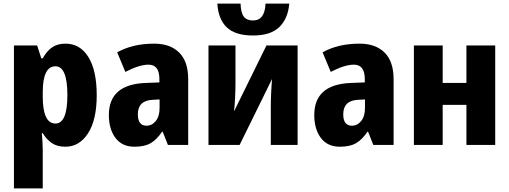

<svg xmlns="http://www.w3.org/2000/svg" viewBox="-20 -800 2811 1060"><path d="M286 -434Q352 -434 352 -275Q352 -118 286 -118Q216 -118 216 -268V-290Q216 -434 286 -434ZM342 -559Q297 -559 267.5 -538.5Q238 -518 216 -478H208L185 -549H57V240H216V26Q216 7 214.5 -15.5Q213 -38 211 -65H216Q236 -31 265.5 -10.5Q295 10 341 10Q418 10 466 -64Q514 -138 514 -274Q514 -411 468 -485Q422 -559 342 -559Z M861 -251V-204Q861 -158 840 -132Q819 -106 789 -106Q741 -106 741 -169Q741 -245 823 -249ZM831 -559Q712 -559 627 -511L672 -403Q749 -443 800 -443Q860 -443 860 -363V-345L783 -342Q581 -334 581 -165Q581 -87 617.5 -38.5Q654 10 722 10Q779 10 812.5 -10Q846 -30 875 -73H878L907 0H1019V-363Q1019 -460 969.5 -509.5Q920 -559 831 -559Z M1280 -549H1131V0H1303L1482 -364Q1479 -331 1477 -288.5Q1475 -246 1475 -208V0H1623V-549H1451L1272 -185Q1276 -220 1278 -263Q1280 -306 1280 -342ZM1577 -780H1446Q1442 -687 1377 -687Q1343 -687 1326.5 -707.5Q1310 -728 1308 -780H1180Q1185 -694 1232 -649Q1279 -604 1377 -604Q1474 -604 1522 -650.5Q1570 -697 1577 -780Z M1995 -251V-204Q1995 -158 1974 -132Q1953 -106 1923 -106Q1875 -106 1875 -169Q1875 -245 1957 -249ZM1965 -559Q1846 -559 1761 -511L1806 -403Q1883 -443 1934 -443Q1994 -443 1994 -363V-345L1917 -342Q1715 -334 1715 -165Q1715 -87 1751.5 -38.5Q1788 10 1856 10Q1913 10 1946.5 -10Q1980 -30 2009 -73H2012L2041 0H2153V-363Q2153 -460 2103.5 -509.5Q2054 -559 1965 -559Z M2424 -549V-342H2555V-549H2714V0H2555V-221H2424V0H2265V-549Z"/></svg>

Font: Noto Sans Display SemiCondensed Extra
Style: Regular
Weight: 800
Width: 4
Designer: Monotype Design Team
Foundry: Monotype Imaging Inc.
Version: Version 1.900